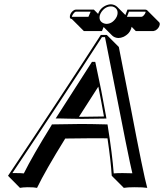

<svg xmlns="http://www.w3.org/2000/svg" viewBox="-20 -822 770 901"><path d="M578.1 -776.9H662.1Q667.5 -776.4 670.4 -773.9L727.1 -717.3Q731 -712.4 729.5 -705.6Q725.6 -688.5 709.5 -679.2Q704.1 -676.8 700.2 -676.3H617.2L597.7 -696.3L597.2 -694.3Q590.8 -664.1 559.1 -648.9Q546.9 -643.6 535.2 -643.6Q517.6 -644.5 506.3 -655.3L466.3 -695.3L458.5 -676.3H373.5L316.9 -732.9Q312.5 -733.4 310.1 -735.4Q306.6 -740.2 308.1 -748Q311.5 -764.6 327.1 -774.4Q332 -776.9 336.4 -776.9H420.4L440.4 -756.8Q450.7 -786.6 481.9 -798.3Q491.7 -801.8 500.5 -801.8Q518.1 -800.8 529.8 -790L568.4 -751.5ZM286.1 -171.9Q192.9 -21.5 153.8 59.6Q141.6 56.6 109.4 56.6Q85.9 57.1 73.7 59.6L17.6 2.9Q265.1 -366.7 453.1 -658.2H481L537.6 -601.6Q554.7 -518.1 593.3 -317.9Q653.3 -2.9 670.9 59.6Q653.8 56.6 611.3 56.6Q578.1 56.6 561 59.6L504.4 2.9Q500 -67.4 484.4 -172.9Q444.8 -173.3 415.5 -173.3Q356.4 -173.3 286.1 -171.9ZM350.6 -273.9Q356.9 -273.9 363.3 -273.9Q406.2 -273.9 467.8 -275.4Q456.1 -342.8 441.4 -415.5Q380.4 -320.3 350.6 -273.9ZM419.4 -519Q418.9 -520.5 418.9 -522H417ZM477.5 -277.3 479.5 -265.6H468.3Q405.8 -264.2 363.3 -264.2Q346.2 -264.2 303.2 -265.1Q272 -265.6 259.3 -266.1H241.2L251 -281.2Q281.7 -330.1 408.7 -527.3L411.6 -531.7H426.8L428.7 -523.9Q457.5 -392.1 477.5 -277.3ZM221.2 -233.4 223.6 -238.3H229.5Q301.8 -239.7 358.9 -240.2Q406.2 -240.2 476.1 -238.3H484.4L485.8 -230Q506.8 -99.1 513.7 -8.3Q528.8 -9.8 555.2 -9.8Q585.4 -9.8 601.1 -8.8Q586.9 -64 502.9 -495.1Q484.9 -586.9 472.7 -647.9H458.5Q274.9 -363.8 38.1 -9.8Q44.9 -9.8 53.2 -9.8Q79.6 -9.8 91.8 -8.3Q132.3 -89.8 221.2 -233.4ZM448.2 -749Q442.9 -723.6 464.8 -713.4Q468.8 -711.9 472.2 -710.9Q475.6 -710 479 -710Q505.9 -710 523.9 -736.8Q529.3 -745.1 530.8 -752.9Q536.1 -778.3 514.6 -789.1Q510.7 -790.5 507.3 -791.5Q503.4 -792 500.5 -792Q474.6 -792 456.1 -766.1Q450.2 -757.3 448.2 -749ZM395 -743.2 405.3 -767.1H336.4Q330.1 -767.1 320.8 -752.4Q318.8 -748.5 317.9 -746.1Q317.4 -744.1 317.4 -743.2ZM585 -767.1 575.7 -743.2H643.6Q650.9 -743.2 660.2 -757.3Q662.6 -761.2 663.1 -764.2Q663.1 -766.1 663.1 -767.1Q663.1 -767.1 662.1 -767.1Z"/></svg>

Font: Linux Biolinum Shadow O
Style: Italic
Weight: 400
Italic angle: -12°
Designer: Philipp H. Poll
Foundry: Philipp H. Poll
Version: Version 0.6.2